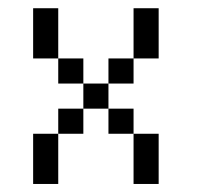

<svg xmlns="http://www.w3.org/2000/svg" viewBox="-20 -458 540 478"><path d="M62.5 -125H125V0H62.5ZM125 -187.5H187.5V-125H125ZM187.5 -250H250V-187.5H187.5ZM250 -312.5H312.5V-250H250ZM312.5 -437.5H375V-312.5H312.5ZM312.5 -125H375V0H312.5ZM250 -187.5H312.5V-125H250ZM125 -312.5H187.5V-250H125ZM62.5 -437.5H125V-312.5H62.5Z"/></svg>

Font: Pixel Operator Mono
Style: Regular
Weight: 400
Monospace: yes
Designer: Jayvee Enaguas (HarvettFox96)
Version: 2016.04.25